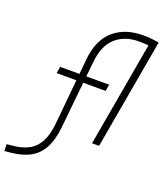

<svg xmlns="http://www.w3.org/2000/svg" viewBox="-255 -854 1019 1198"><g transform="rotate(20 254.5 -254.5)"><path d="M-81.1 232.4 -83 187.5 -42 183.6Q17.6 177.7 60.3 155.3Q103 132.8 128.7 85.7Q154.3 38.6 161.6 -40L189.9 -335.9H58.6L66.4 -379.9H194.3L203.6 -478.5Q216.3 -611.8 291.5 -677Q366.7 -742.2 485.8 -742.2Q542.5 -742.2 591.8 -732.4L462.9 0H416L538.1 -694.3Q504.9 -697.3 475.1 -697.3Q380.4 -697.3 321 -644.3Q261.7 -591.3 250.5 -483.4L239.7 -379.9H391.6L383.8 -335.9H235.4L204.6 -31.2Q195.3 59.1 164.8 113.8Q134.3 168.5 83 195.1Q31.7 221.7 -40 228.5Z"/></g></svg>

Font: Cascadia Mono NF ExtraLight
Style: Italic
Weight: 200
Italic angle: -10°
Monospace: yes
Designer: Aaron Bell
Foundry: Saja Typeworks
Version: Version 2404.023; ttfautohint (v1.8.4)